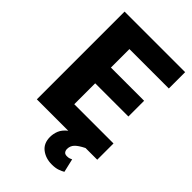

<svg xmlns="http://www.w3.org/2000/svg" viewBox="-270 -803 1100 1100"><g transform="rotate(45 280.0 -253.5)"><path d="M543.5 -131.8V0H448.7Q409.7 19.5 393.6 36.9Q377.4 54.2 377.4 78.6Q377.4 91.3 384 100.1Q390.6 108.9 406.7 108.9Q419.4 108.9 426.8 106Q434.1 103 440.4 100.1L459.5 182.1Q447.3 189.5 427.7 196.5Q408.2 203.6 378.4 203.6Q329.1 203.6 294.4 177Q259.8 150.4 259.8 99.1Q259.8 72.8 270 47.6Q280.3 22.5 308.6 0H54.2V-710.9H544.9V-578.6H225.6V-428.7H494.6V-301.3H225.6V-131.8Z"/></g></svg>

Font: Vazirmatn UI FD Black
Style: Regular
Weight: 900
Designer: Saber Rastikerdar
Foundry: Saber Rastikerdar
Version: Version 33.003